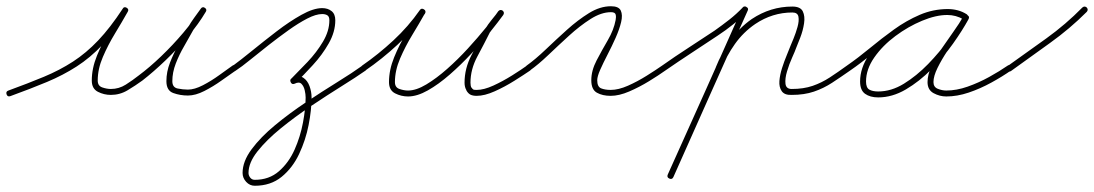

<svg xmlns="http://www.w3.org/2000/svg" viewBox="-23 -295 3504 615"><path d="M-2 7Q-5 -2 4 -5Q67 -28 117.5 -49Q168 -70 210.5 -97.5Q253 -125 291.5 -165.5Q330 -206 370 -267Q375 -275 383 -270Q391 -265 386 -257Q368 -225 345.5 -188Q323 -151 306.5 -112.5Q290 -74 290 -37Q290 -20 304.5 -15Q319 -10 332 -10Q358 -10 380 -24Q402 -38 421 -53Q456 -79 493.5 -115Q531 -151 564 -190Q597 -229 620 -267Q625 -275 633 -269Q641 -264 636 -257Q625 -242 614.5 -227.5Q604 -213 595 -197Q595 -197 595 -197Q595 -197 595 -197Q595 -197 595 -197Q595 -197 595 -197Q582 -173 566.5 -146.5Q551 -120 540 -91.5Q529 -63 529 -35Q529 -15 546 -11.5Q563 -8 579 -8Q600 -8 627 -22Q654 -36 679.5 -54.5Q705 -73 722 -85Q729 -90 735 -82Q740 -75 732 -69Q713 -56 686.5 -37Q660 -18 631.5 -3.5Q603 11 579 11Q554 11 532 3Q510 -5 510 -35Q510 -65 521.5 -94.5Q533 -124 549 -152.5Q565 -181 579 -207Q579 -207 579 -207Q579 -207 579 -207Q579 -207 579 -207Q579 -207 579 -207Q588 -223 599 -238Q610 -253 620 -267Q626 -275 633 -270Q641 -265 636 -257Q613 -218 579 -178Q545 -138 507 -101.5Q469 -65 433 -37Q411 -21 386 -6Q361 9 332 9Q310 9 290.5 -1Q271 -11 271 -37Q271 -76 287.5 -116.5Q304 -157 327 -195Q350 -233 370 -267Q374 -275 383 -270Q391 -265 386 -257Q345 -193 305.5 -151.5Q266 -110 222.5 -82Q179 -54 127.5 -32.5Q76 -11 10 13Q1 16 -2 7Z M721 -83Q747 -102 784.5 -132.5Q822 -163 863 -194.5Q904 -226 942.5 -247.5Q981 -269 1009 -269Q1027 -269 1039 -259.5Q1051 -250 1051 -230Q1051 -193 1030 -156Q1009 -119 979 -86.5Q949 -54 924 -29Q917 -23 910 -29Q904 -36 910 -43Q933 -66 962 -96.5Q991 -127 1011.5 -161.5Q1032 -196 1032 -230Q1032 -242 1025.5 -246Q1019 -250 1009 -250Q989 -250 961 -235.5Q933 -221 901.5 -198.5Q870 -176 838 -151Q806 -126 778.5 -103.5Q751 -81 731 -68Q724 -62 718 -70Q713 -78 721 -83ZM913 -45Q935 -55 948.5 -46Q962 -37 968.5 -19Q975 -1 975 17Q975 57 965.5 105.5Q956 154 935 198.5Q914 243 879 271.5Q844 300 793 300Q777 300 765.5 287.5Q754 275 754 259Q754 222 783 183Q812 144 858 106Q904 68 956.5 33Q1009 -2 1057.5 -32Q1106 -62 1138 -85Q1145 -90 1151 -82Q1156 -75 1148 -69Q1118 -48 1071.5 -19Q1025 10 973.5 44.5Q922 79 876.5 116Q831 153 802 189.5Q773 226 773 259Q773 267 778.5 274Q784 281 793 281Q839 281 870.5 253.5Q902 226 920.5 184.5Q939 143 947.5 97.5Q956 52 956 17Q956 7 953 -6Q950 -19 942.5 -26.5Q935 -34 921 -27Q912 -23 908 -32Q904 -41 913 -45Z M1134 -72Q1129 -79 1137 -85Q1189 -121 1237 -165.5Q1285 -210 1322 -263Q1327 -270 1335 -265Q1343 -260 1338 -252Q1320 -220 1297.5 -183Q1275 -146 1258.5 -107.5Q1242 -69 1242 -32Q1242 -15 1256.5 -10Q1271 -5 1284 -5Q1310 -5 1342.5 -24.5Q1375 -44 1409.5 -74.5Q1444 -105 1476 -140Q1508 -175 1533.5 -206.5Q1559 -238 1573 -259Q1579 -266 1586 -260Q1594 -254 1588 -247Q1578 -234 1567 -220.5Q1556 -207 1547 -192Q1547 -192 1547 -192Q1547 -192 1547 -192Q1547 -192 1547 -192.5Q1547 -193 1547 -193Q1528 -155 1506 -114Q1484 -73 1484 -30Q1484 -20 1487 -14Q1487 -14 1487 -14Q1487 -14 1487 -14Q1487 -15 1487 -15Q1487 -15 1487 -15Q1491 -9 1493.5 -8Q1496 -7 1504 -7Q1527 -7 1557.5 -21Q1588 -35 1617.5 -53.5Q1647 -72 1665 -85Q1672 -90 1678 -82Q1683 -75 1675 -69Q1656 -56 1625 -36.5Q1594 -17 1561.5 -2.5Q1529 12 1504 12Q1492 12 1484.5 8.5Q1477 5 1471 -5Q1471 -5 1471 -5Q1471 -5 1471 -6Q1471 -6 1471 -6Q1471 -6 1471 -6Q1465 -16 1465 -30Q1465 -76 1487.5 -119Q1510 -162 1531 -201Q1531 -201 1531 -201.5Q1531 -202 1531 -202Q1531 -202 1531 -202Q1531 -202 1531 -202Q1540 -217 1551.5 -231Q1563 -245 1574 -259Q1579 -266 1587 -261Q1594 -255 1589 -247Q1573 -225 1546.5 -192Q1520 -159 1487 -123.5Q1454 -88 1418 -56.5Q1382 -25 1347.5 -5.5Q1313 14 1284 14Q1262 14 1242.5 4Q1223 -6 1223 -32Q1223 -71 1239.5 -111.5Q1256 -152 1279 -190Q1302 -228 1322 -262Q1326 -270 1335 -264Q1343 -259 1338 -251Q1300 -198 1250.5 -152Q1201 -106 1147 -69Q1140 -64 1134 -72Z M1664 -85Q1692 -105 1725 -136.5Q1758 -168 1793 -199.5Q1828 -231 1863.5 -253Q1899 -275 1934 -275Q1959 -275 1965.5 -261Q1972 -247 1966.5 -224Q1961 -201 1949 -174Q1937 -147 1923 -120Q1909 -93 1899.5 -71.5Q1890 -50 1890 -38Q1890 -17 1902.5 -12Q1915 -7 1933 -7Q1958 -7 1988.5 -20.5Q2019 -34 2048.5 -52.5Q2078 -71 2098 -85Q2105 -90 2111 -82Q2116 -75 2108 -69Q2087 -54 2056 -35Q2025 -16 1992.5 -2Q1960 12 1933 12Q1907 12 1889 2Q1871 -8 1871 -38Q1871 -69 1888 -101.5Q1905 -134 1924 -166.5Q1943 -199 1949 -231Q1951 -241 1949 -248.5Q1947 -256 1934 -256Q1903 -256 1868.5 -234Q1834 -212 1799.5 -180.5Q1765 -149 1733 -118.5Q1701 -88 1674 -69Q1667 -64 1661 -72Q1656 -79 1664 -85Z M2095 -72Q2090 -79 2098 -85Q2139 -114 2181.5 -141.5Q2224 -169 2266 -197Q2290 -214 2313 -232Q2336 -250 2356 -271Q2363 -278 2370 -271Q2376 -265 2370 -258Q2349 -236 2325.5 -217Q2302 -198 2276 -181Q2234 -153 2192 -125.5Q2150 -98 2108 -69Q2101 -64 2095 -72ZM2367 -273Q2376 -269 2372 -261Q2312 -127 2252.5 6Q2193 139 2134 272Q2130 281 2121 277Q2112 273 2116 264Q2176 131 2235.5 -2Q2295 -135 2354 -268Q2358 -277 2367 -273ZM2270 -80Q2288 -125 2316.5 -165.5Q2345 -206 2385 -234Q2445 -274 2515 -274Q2541 -274 2548.5 -258.5Q2556 -243 2552.5 -220Q2549 -197 2540.5 -175Q2532 -153 2527 -141Q2524 -132 2514.5 -111Q2505 -90 2498 -66.5Q2491 -43 2493 -26.5Q2495 -10 2513 -10Q2551 -10 2580 -20Q2609 -30 2635 -47Q2661 -64 2690 -85Q2697 -90 2703 -82Q2708 -75 2700 -69Q2670 -48 2642.5 -30Q2615 -12 2584 -1.5Q2553 9 2513 9Q2490 10 2481 -3Q2472 -16 2473.5 -35.5Q2475 -55 2482 -77Q2489 -99 2497 -118Q2505 -137 2509 -148Q2512 -155 2519 -172Q2526 -189 2531.5 -208.5Q2537 -228 2534.5 -241.5Q2532 -255 2515 -255Q2451 -255 2396 -218Q2358 -192 2331 -154Q2304 -116 2288 -74Q2284 -65 2276 -68Q2267 -72 2270 -80Z M2687 -72Q2682 -79 2690 -85Q2726 -110 2763.5 -141Q2801 -172 2840.5 -200.5Q2880 -229 2923 -247.5Q2966 -266 3013 -266Q3029 -266 3044.5 -262Q3060 -258 3074 -249Q3081 -243 3076 -236Q3071 -228 3063 -233Q3039 -247 3011 -247Q2975 -247 2930.5 -228.5Q2886 -210 2845 -179.5Q2804 -149 2777.5 -111Q2751 -73 2751 -34Q2751 -14 2761.5 -8Q2772 -2 2790 -2Q2832 -2 2872.5 -27Q2913 -52 2950 -90Q2987 -128 3016 -169Q3045 -210 3063 -243Q3067 -251 3076 -246Q3084 -242 3079 -233Q3069 -214 3050 -187.5Q3031 -161 3012 -132.5Q2993 -104 2980 -77.5Q2967 -51 2967 -32Q2967 -16 2981 -10.5Q2995 -5 3008 -5Q3041 -5 3076.5 -17.5Q3112 -30 3145.5 -48.5Q3179 -67 3205 -85Q3212 -90 3218 -82Q3223 -75 3215 -69Q3188 -50 3152.5 -30.5Q3117 -11 3080 1.5Q3043 14 3008 14Q2987 14 2967.5 3.5Q2948 -7 2948 -32Q2948 -56 2961 -83.5Q2974 -111 2993 -139Q3012 -167 3031 -193.5Q3050 -220 3063 -243Q3067 -251 3076 -246Q3084 -242 3079 -233Q3060 -198 3029.5 -155Q2999 -112 2960.5 -73Q2922 -34 2878.5 -8.5Q2835 17 2790 17Q2764 17 2748 5.5Q2732 -6 2732 -34Q2732 -77 2760 -118.5Q2788 -160 2831.5 -193Q2875 -226 2923 -246Q2971 -266 3011 -266Q3045 -266 3073 -249Q3081 -245 3075 -236Q3070 -228 3062 -233Q3052 -241 3039 -244Q3026 -247 3013 -247Q2968 -247 2927 -229Q2886 -211 2847 -182.5Q2808 -154 2771.5 -123.5Q2735 -93 2700 -69Q2693 -64 2687 -72Z M3204 -83Q3266 -127 3328.5 -172Q3391 -217 3444 -271Q3451 -277 3458 -271Q3464 -264 3458 -257Q3404 -203 3340.5 -157.5Q3277 -112 3216 -68Q3208 -62 3202 -70Q3197 -78 3204 -83Z"/></svg>

Font: FRB American Cursive Guidelines Extralight
Style: Italic
Weight: 200
Italic angle: -25°
Version: Version 2.0;Modular Font Editor K font №1